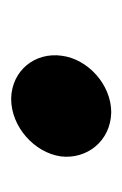

<svg xmlns="http://www.w3.org/2000/svg" viewBox="44 -444 224 353"><g transform="rotate(90 156.5 -268.0)"><path d="M83 -269C76 -220 110 -177 162 -176C214 -176 261 -219 268 -267C274 -315 240 -359 187 -360C136 -360 89 -317 83 -269Z"/></g></svg>

Font: Jost*
Style: Bold Italic
Weight: 700
Italic angle: -10°
Version: Version 3.7